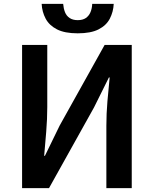

<svg xmlns="http://www.w3.org/2000/svg" viewBox="-20 -971 793 991"><path d="M94 0V-739H224V-419Q224 -357 218.5 -290.5Q213 -224 208 -167H212L288 -323L520 -739H660V0H529V-322Q529 -384 534.5 -448.5Q540 -513 546 -571H542L465 -416L233 0ZM381 -799Q314 -799 274 -819.5Q234 -840 215.5 -875Q197 -910 195 -951H306Q308 -927 315.5 -908Q323 -889 339.5 -878Q356 -867 381 -867Q407 -867 423 -878Q439 -889 447 -908Q455 -927 456 -951H567Q565 -910 547 -875Q529 -840 489 -819.5Q449 -799 381 -799Z"/></svg>

Font: Noto Sans HK SemiBold
Style: Regular
Weight: 600
Version: Version 2.004-H2;hotconv 1.0.118;makeotfexe 2.5.65603